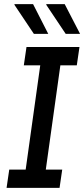

<svg xmlns="http://www.w3.org/2000/svg" viewBox="-20 -915 410 935"><path d="M354 -597H274L203 -89H283L270 0H12L25 -89H105L176 -597H96L109 -686H367ZM215 -750H145L50 -892L51 -895H141ZM370 -750H300L205 -892L206 -895H295Z"/></svg>

Font: Chivo
Style: Italic
Weight: 400
Italic angle: -8.05°
Designer: Hector Gatti
Foundry: Omnibus-Type
Version: Version 1.007